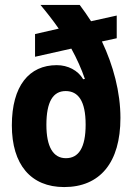

<svg xmlns="http://www.w3.org/2000/svg" viewBox="-20 -749 536 778"><path d="M240 9C385 9 468 -90 468 -271C468 -376 439 -484 393 -581L453 -594V-686L349 -663C334 -686 319 -708 303 -729H144C170 -698 195 -666 218 -633L122 -611V-519L269 -552C291 -512 310 -470 324 -429L317 -428C296 -464 255 -485 210 -485C98 -485 28 -401 28 -241C28 -82 105 9 240 9ZM247 -108C195 -108 168 -155 168 -243C168 -337 195 -380 246 -380C297 -380 327 -340 327 -244C327 -151 299 -108 247 -108Z"/></svg>

Font: Mona Sans SemiCondensed
Style: Bold
Weight: 700
Width: 4
Designer: Deni Anggara
Foundry: GitHub
Version: Version 2.000